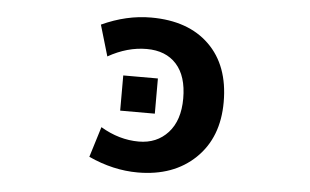

<svg xmlns="http://www.w3.org/2000/svg" viewBox="-44 -598 1087 674"><g transform="rotate(5 500.0 -261.0)"><path d="M322.3 -135.7Q387.7 -96.7 457 -96.7Q520.5 -96.7 560.1 -140.1Q599.6 -183.6 599.6 -260.7Q599.6 -339.8 562 -381.3Q524.4 -422.9 457 -422.9Q388.7 -422.9 321.3 -384.8L289.1 -494.1Q376 -534.2 462.9 -534.2Q593.8 -534.2 668 -461.9Q742.2 -389.6 742.2 -260.7Q742.2 -135.7 665.5 -62Q588.9 11.7 462.9 11.7Q376 11.7 289.1 -28.3ZM382.8 -199.2V-323.2H504.9V-199.2Z"/></g></svg>

Font: GenEi Gothic M Regular
Style: Bold
Weight: 700
Designer: o_tamon (Modified); [Source Han Sans]
Ryoko NISHIZUKA  (kana & ideographs); Paul D. Hunt (Latin, Greek & Cyrillic); Wenl
Version: Version 1.1a;Original Version 1.004